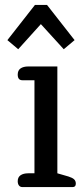

<svg xmlns="http://www.w3.org/2000/svg" viewBox="-20 -760 343 780"><path d="M146 -662 54 -560 10 -597 122 -740H171L283 -597L239 -560ZM71 0Q62 0 57 -6.5Q52 -13 52 -24Q52 -40 63.5 -48Q75 -56 95 -56H120V-434H71Q52 -434 52 -457Q52 -474 63.5 -482Q75 -490 95 -490H213V-56L258 -43Q274 -38 281 -31.5Q288 -25 288 -14Q288 0 275 0Z"/></svg>

Font: Maitree Medium
Style: Regular
Weight: 500
Designer: CadsonDemak Team
Foundry: CadsonDemak
Version: Version 1.010